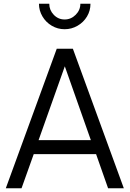

<svg xmlns="http://www.w3.org/2000/svg" viewBox="-20 -1005 692 1025"><path d="M283 -745H369L641 0H557L493 -182H160L95 0H11ZM465 -257 326 -651 186 -257ZM188 -985H243Q243 -951 267 -926Q291 -901 325 -901Q359 -901 384 -926Q409 -951 409 -985H463Q463 -948 444.5 -917Q426 -886 394 -867.5Q362 -849 325 -849Q288 -849 256.5 -867.5Q225 -886 206.5 -917.5Q188 -949 188 -985Z"/></svg>

Font: Eudoxus Sans
Style: Regular
Weight: 400
Designer: Stijn de Vries
Foundry: tokotype
Version: Version 2.005